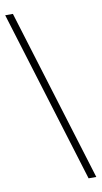

<svg xmlns="http://www.w3.org/2000/svg" viewBox="-102 -813 546 1031"><g transform="rotate(-10 171.0 -297.0)"><path d="M336 173H294L5 -767H47Z"/></g></svg>

Font: Noto Serif TC ExtraLight Light
Style: Regular
Weight: 300
Version: Version 2.003-H1;hotconv 1.1.1;makeotfexe 2.6.0